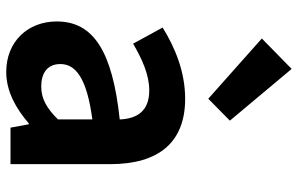

<svg xmlns="http://www.w3.org/2000/svg" viewBox="-194 -770 978 631"><g transform="rotate(90 295.5 -455.0)"><path d="M217 14C281 14 337 -18 386 -60H389L400 0H520V-327C520 -489 447 -574 305 -574C217 -574 137 -541 71 -500L124 -403C176 -433 226 -456 278 -456C347 -456 371 -414 373 -359C148 -335 51 -272 51 -152C51 -57 117 14 217 14ZM265 -101C222 -101 191 -120 191 -164C191 -214 237 -251 373 -269V-156C338 -121 307 -101 265 -101ZM305 -650 377 -721 207 -924 107 -826Z"/></g></svg>

Font: Noto Sans T Chinese Bold
Style: Bold
Weight: 700
Designer: Ryoko NISHIZUKA (kana & ideographs); Paul D. Hunt (Latin, Greek & Cyrillic); Wenlong ZHANG (bopomofo); Sandoll Communica
Foundry: Adobe Systems Incorporated
Version: Version 1.000;PS 1;hotconv 1.0.78;makeotf.lib2.5.61930